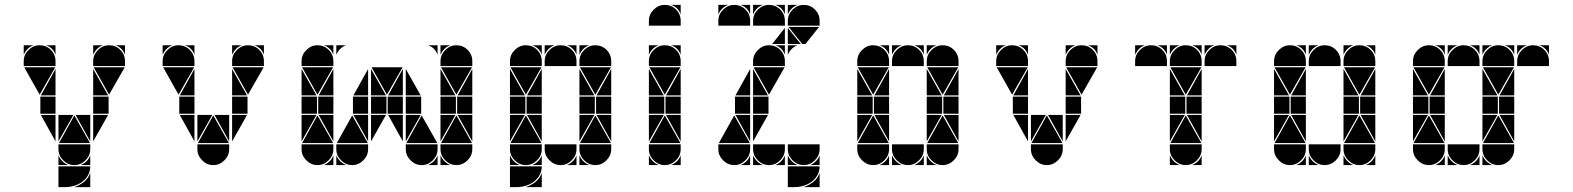

<svg xmlns="http://www.w3.org/2000/svg" viewBox="-20 -677 6430 785"><path d="M142 -492Q169 -492 188 -473Q207 -454 207 -427V-407H77V-427Q77 -453 96.5 -472.5Q116 -492 142 -492ZM426 -492Q453 -492 472 -473Q491 -454 491 -427V-407H361V-427Q361 -453 380.5 -472.5Q400 -492 426 -492ZM284 -2Q258 -2 238.5 -21.5Q219 -41 219 -67V-87H349V-67Q349 -41 329.5 -21.5Q310 -2 284 -2ZM221 -92 284 -205 348 -92ZM206 -402 142 -290 79 -402ZM490 -402 426 -290 363 -402ZM424 -212H361V-282H424ZM207 -212H145V-282H207ZM361 -287V-395L422 -287ZM361 -207H422L361 -99ZM219 -207H280L219 -99ZM207 -287H147L207 -395ZM349 -207V-99L289 -207ZM207 -207V-99L147 -207ZM361 -492H401Q387 -487 377 -477Q367 -467 361 -453ZM77 -492H117Q103 -487 93 -477Q83 -467 77 -453ZM491 -492V-453Q481 -482 452 -492ZM207 -492V-453Q197 -482 168 -492ZM219 3H349Q349 23 340 39Q331 55 316.5 66Q302 77 283.5 82.5Q265 88 247 88H219ZM283 88Q305 81 323 67Q341 53 349 30V88ZM219 -42Q231 -14 259 -2H219ZM310 -2Q324 -8 334 -18Q344 -28 349 -42V-2Z M710 -492Q737 -492 756 -473Q775 -454 775 -427V-407H645V-427Q645 -453 664.5 -472.5Q684 -492 710 -492ZM994 -492Q1021 -492 1040 -473Q1059 -454 1059 -427V-407H929V-427Q929 -453 948.5 -472.5Q968 -492 994 -492ZM852 -2Q826 -2 806.5 -21.5Q787 -41 787 -67V-87H917V-67Q917 -41 897.5 -21.5Q878 -2 852 -2ZM789 -92 852 -205 916 -92ZM774 -402 710 -290 647 -402ZM1058 -402 994 -290 931 -402ZM992 -212H929V-282H992ZM775 -212H713V-282H775ZM929 -287V-395L990 -287ZM929 -207H990L929 -99ZM787 -207H848L787 -99ZM775 -287H715L775 -395ZM917 -207V-99L857 -207ZM775 -207V-99L715 -207ZM929 -492H969Q955 -487 945 -477Q935 -467 929 -453ZM645 -492H685Q671 -487 661 -477Q651 -467 645 -453ZM1059 -492V-453Q1049 -482 1020 -492ZM775 -492V-453Q765 -482 736 -492Z M1278 -492Q1305 -492 1324 -473Q1343 -454 1343 -427V-407H1213V-427Q1213 -453 1232.5 -472.5Q1252 -492 1278 -492ZM1278 -2Q1252 -2 1232.5 -21.5Q1213 -41 1213 -67V-87H1343V-67Q1343 -41 1323.5 -21.5Q1304 -2 1278 -2ZM1420 -2Q1394 -2 1374.5 -21.5Q1355 -41 1355 -67V-87H1485V-67Q1485 -41 1465.5 -21.5Q1446 -2 1420 -2ZM1215 -92 1278 -205 1342 -92ZM1342 -402 1278 -290 1215 -402ZM1626 -402 1562 -290 1499 -402ZM1560 -212H1497V-282H1560ZM1276 -212H1213V-282H1276ZM1627 -212H1565V-282H1627ZM1343 -212H1281V-282H1343ZM1213 -287V-395L1274 -287ZM1497 -287V-395L1558 -287ZM1497 -207H1558L1497 -99ZM1213 -207H1274L1213 -99ZM1343 -287H1283L1343 -395ZM1627 -207V-99L1567 -207ZM1343 -207V-99L1283 -207ZM1627 -287H1567L1627 -395ZM1355 -42Q1367 -14 1395 -2H1355ZM1304 -2Q1318 -8 1328 -18Q1338 -28 1343 -42V-2ZM1343 -492V-453Q1333 -482 1304 -492ZM1846 -492Q1873 -492 1892 -473Q1911 -454 1911 -427V-407H1781V-427Q1781 -453 1800.5 -472.5Q1820 -492 1846 -492ZM1846 -2Q1820 -2 1800.5 -21.5Q1781 -41 1781 -67V-87H1911V-67Q1911 -41 1891.5 -21.5Q1872 -2 1846 -2ZM1704 -2Q1678 -2 1658.5 -21.5Q1639 -41 1639 -67V-87H1769V-67Q1769 -41 1749.5 -21.5Q1730 -2 1704 -2ZM1783 -92 1846 -205 1910 -92ZM1910 -402 1846 -290 1783 -402ZM1844 -212H1781V-282H1844ZM1911 -212H1849V-282H1911ZM1781 -287V-395L1842 -287ZM1781 -207H1842L1781 -99ZM1911 -207V-99L1851 -207ZM1911 -287H1851L1911 -395ZM1781 -42Q1793 -14 1821 -2H1781ZM1781 -492H1821Q1807 -487 1797 -477Q1787 -467 1781 -453ZM1730 -2Q1744 -8 1754 -18Q1764 -28 1769 -42V-2ZM1355 -492H1395Q1381 -487 1371 -477Q1361 -467 1355 -453ZM1769 -492V-453Q1759 -482 1730 -492ZM1641 -92 1704 -205 1768 -92ZM1357 -92 1420 -205 1484 -92ZM1702 -212H1639V-282H1702ZM1485 -212H1423V-282H1485ZM1639 -207H1700L1639 -99ZM1639 -287V-395L1700 -287ZM1485 -207V-99L1425 -207ZM1485 -287H1425L1485 -395Z M2272 -492Q2299 -492 2318 -473Q2337 -454 2337 -427V-407H2207V-427Q2207 -453 2226.5 -472.5Q2246 -492 2272 -492ZM2130 -492Q2157 -492 2176 -473Q2195 -454 2195 -427V-407H2065V-427Q2065 -453 2084.5 -472.5Q2104 -492 2130 -492ZM2414 -492Q2441 -492 2460 -473Q2479 -454 2479 -427V-407H2349V-427Q2349 -453 2368.5 -472.5Q2388 -492 2414 -492ZM2065 3H2195Q2195 23 2186 39Q2177 55 2162.5 66Q2148 77 2129.5 82.5Q2111 88 2093 88H2065ZM2414 -2Q2388 -2 2368.5 -21.5Q2349 -41 2349 -67V-87H2479V-67Q2479 -41 2459.5 -21.5Q2440 -2 2414 -2ZM2130 -2Q2104 -2 2084.5 -21.5Q2065 -41 2065 -67V-87H2195V-67Q2195 -41 2175.5 -21.5Q2156 -2 2130 -2ZM2272 -2Q2246 -2 2226.5 -21.5Q2207 -41 2207 -67V-87H2337V-67Q2337 -41 2317.5 -21.5Q2298 -2 2272 -2ZM2351 -92 2414 -205 2478 -92ZM2067 -92 2130 -205 2194 -92ZM2194 -402 2130 -290 2067 -402ZM2478 -402 2414 -290 2351 -402ZM2412 -212H2349V-282H2412ZM2128 -212H2065V-282H2128ZM2479 -212H2417V-282H2479ZM2195 -212H2133V-282H2195ZM2065 -287V-395L2126 -287ZM2349 -287V-395L2410 -287ZM2349 -207H2410L2349 -99ZM2065 -207H2126L2065 -99ZM2195 -287H2135L2195 -395ZM2479 -207V-99L2419 -207ZM2195 -207V-99L2135 -207ZM2479 -287H2419L2479 -395ZM2129 88Q2151 81 2169 67Q2187 53 2195 30V88ZM2065 -42Q2077 -14 2105 -2H2065ZM2349 -42Q2361 -14 2389 -2H2349ZM2349 -492H2389Q2375 -487 2365 -477Q2355 -467 2349 -453ZM2298 -2Q2312 -8 2322 -18Q2332 -28 2337 -42V-2ZM2156 -2Q2170 -8 2180 -18Q2190 -28 2195 -42V-2ZM2337 -492V-453Q2327 -482 2298 -492ZM2195 -492V-453Q2185 -482 2156 -492ZM2207 -492H2247Q2233 -487 2223 -477Q2213 -467 2207 -453Z M2698 -492Q2725 -492 2744 -473Q2763 -454 2763 -427V-407H2633V-427Q2633 -453 2652.5 -472.5Q2672 -492 2698 -492ZM2698 -657Q2725 -657 2744 -638Q2763 -619 2763 -592V-572H2633V-592Q2633 -618 2652.5 -637.5Q2672 -657 2698 -657ZM2698 -2Q2672 -2 2652.5 -21.5Q2633 -41 2633 -67V-87H2763V-67Q2763 -41 2743.5 -21.5Q2724 -2 2698 -2ZM2635 -92 2698 -205 2762 -92ZM2762 -402 2698 -290 2635 -402ZM2696 -212H2633V-282H2696ZM2763 -212H2701V-282H2763ZM2633 -287V-395L2694 -287ZM2633 -207H2694L2633 -99ZM2763 -287H2703L2763 -395ZM2763 -207V-99L2703 -207ZM2633 -42Q2645 -14 2673 -2H2633ZM2633 -492H2673Q2659 -487 2649 -477Q2639 -467 2633 -453ZM2724 -2Q2738 -8 2748 -18Q2758 -28 2763 -42V-2ZM2763 -492V-453Q2753 -482 2724 -492ZM2763 -657V-618Q2753 -647 2724 -657Z M3124 -492Q3151 -492 3170 -473Q3189 -454 3189 -427V-407H3059V-427Q3059 -453 3078.5 -472.5Q3098 -492 3124 -492ZM3124 -657Q3151 -657 3170 -638Q3189 -619 3189 -592V-572H3059V-592Q3059 -618 3078.5 -637.5Q3098 -657 3124 -657ZM2982 -657Q3009 -657 3028 -638Q3047 -619 3047 -592V-572H2917V-592Q2917 -618 2936.5 -637.5Q2956 -657 2982 -657ZM3266 -657Q3293 -657 3312 -638Q3331 -619 3331 -592V-572H3201V-592Q3201 -618 3220.5 -637.5Q3240 -657 3266 -657ZM3266 -2Q3240 -2 3220.5 -21.5Q3201 -41 3201 -67V-87H3331V-67Q3331 -41 3311.5 -21.5Q3292 -2 3266 -2ZM2982 -2Q2956 -2 2936.5 -21.5Q2917 -41 2917 -67V-87H3047V-67Q3047 -41 3027.5 -21.5Q3008 -2 2982 -2ZM3124 -2Q3098 -2 3078.5 -21.5Q3059 -41 3059 -67V-87H3189V-67Q3189 -41 3169.5 -21.5Q3150 -2 3124 -2ZM2919 -92 2982 -205 3046 -92ZM3188 -402 3124 -290 3061 -402ZM3329 -567 3273 -497H3260L3204 -567ZM3122 -212H3059V-282H3122ZM3047 -212H2985V-282H3047ZM3059 -287V-395L3120 -287ZM3059 -207H3120L3059 -99ZM3047 -287H2987L3047 -395ZM3047 -207V-99L2987 -207ZM3201 -497V-563L3254 -497ZM3189 -497H3137L3189 -563ZM3059 -42Q3071 -14 3099 -2H3059ZM3201 -42Q3213 -14 3241 -2H3201ZM3201 -492H3241Q3227 -487 3217 -477Q3207 -467 3201 -453ZM3150 -2Q3164 -8 3174 -18Q3184 -28 3189 -42V-2ZM3201 -657H3241Q3227 -652 3217 -642Q3207 -632 3201 -618ZM3008 -2Q3022 -8 3032 -18Q3042 -28 3047 -42V-2ZM3059 -657H3099Q3085 -652 3075 -642Q3065 -632 3059 -618ZM2917 -657H2957Q2943 -652 2933 -642Q2923 -632 2917 -618ZM3292 -2Q3306 -8 3316 -18Q3326 -28 3331 -42V-2ZM3189 -657V-618Q3179 -647 3150 -657ZM3189 -492V-453Q3179 -482 3150 -492ZM3047 -657V-618Q3037 -647 3008 -657ZM3201 3H3331Q3331 23 3322 39Q3313 55 3298.5 66Q3284 77 3265.5 82.5Q3247 88 3229 88H3201ZM3265 88Q3287 81 3305 67Q3323 53 3331 30V88Z M3692 -492Q3719 -492 3738 -473Q3757 -454 3757 -427V-407H3627V-427Q3627 -453 3646.5 -472.5Q3666 -492 3692 -492ZM3550 -492Q3577 -492 3596 -473Q3615 -454 3615 -427V-407H3485V-427Q3485 -453 3504.5 -472.5Q3524 -492 3550 -492ZM3834 -492Q3861 -492 3880 -473Q3899 -454 3899 -427V-407H3769V-427Q3769 -453 3788.5 -472.5Q3808 -492 3834 -492ZM3834 -2Q3808 -2 3788.5 -21.5Q3769 -41 3769 -67V-87H3899V-67Q3899 -41 3879.5 -21.5Q3860 -2 3834 -2ZM3550 -2Q3524 -2 3504.5 -21.5Q3485 -41 3485 -67V-87H3615V-67Q3615 -41 3595.5 -21.5Q3576 -2 3550 -2ZM3692 -2Q3666 -2 3646.5 -21.5Q3627 -41 3627 -67V-87H3757V-67Q3757 -41 3737.5 -21.5Q3718 -2 3692 -2ZM3771 -92 3834 -205 3898 -92ZM3487 -92 3550 -205 3614 -92ZM3614 -402 3550 -290 3487 -402ZM3898 -402 3834 -290 3771 -402ZM3832 -212H3769V-282H3832ZM3548 -212H3485V-282H3548ZM3899 -212H3837V-282H3899ZM3615 -212H3553V-282H3615ZM3485 -287V-395L3546 -287ZM3769 -287V-395L3830 -287ZM3769 -207H3830L3769 -99ZM3485 -207H3546L3485 -99ZM3615 -287H3555L3615 -395ZM3899 -207V-99L3839 -207ZM3615 -207V-99L3555 -207ZM3899 -287H3839L3899 -395ZM3627 -42Q3639 -14 3667 -2H3627ZM3769 -42Q3781 -14 3809 -2H3769ZM3769 -492H3809Q3795 -487 3785 -477Q3775 -467 3769 -453ZM3718 -2Q3732 -8 3742 -18Q3752 -28 3757 -42V-2ZM3576 -2Q3590 -8 3600 -18Q3610 -28 3615 -42V-2ZM3627 -492H3667Q3653 -487 3643 -477Q3633 -467 3627 -453ZM3757 -492V-453Q3747 -482 3718 -492ZM3615 -492V-453Q3605 -482 3576 -492Z M4118 -492Q4145 -492 4164 -473Q4183 -454 4183 -427V-407H4053V-427Q4053 -453 4072.5 -472.5Q4092 -492 4118 -492ZM4402 -492Q4429 -492 4448 -473Q4467 -454 4467 -427V-407H4337V-427Q4337 -453 4356.5 -472.5Q4376 -492 4402 -492ZM4260 -2Q4234 -2 4214.5 -21.5Q4195 -41 4195 -67V-87H4325V-67Q4325 -41 4305.5 -21.5Q4286 -2 4260 -2ZM4197 -92 4260 -205 4324 -92ZM4182 -402 4118 -290 4055 -402ZM4466 -402 4402 -290 4339 -402ZM4400 -212H4337V-282H4400ZM4183 -212H4121V-282H4183ZM4337 -287V-395L4398 -287ZM4337 -207H4398L4337 -99ZM4195 -207H4256L4195 -99ZM4183 -287H4123L4183 -395ZM4325 -207V-99L4265 -207ZM4183 -207V-99L4123 -207ZM4337 -492H4377Q4363 -487 4353 -477Q4343 -467 4337 -453ZM4053 -492H4093Q4079 -487 4069 -477Q4059 -467 4053 -453ZM4467 -492V-453Q4457 -482 4428 -492ZM4183 -492V-453Q4173 -482 4144 -492Z M4828 -492Q4855 -492 4874 -473Q4893 -454 4893 -427V-407H4763V-427Q4763 -453 4782.5 -472.5Q4802 -492 4828 -492ZM4828 -2Q4802 -2 4782.5 -21.5Q4763 -41 4763 -67V-87H4893V-67Q4893 -41 4873.5 -21.5Q4854 -2 4828 -2ZM4765 -92 4828 -205 4892 -92ZM4892 -402 4828 -290 4765 -402ZM4826 -212H4763V-282H4826ZM4893 -212H4831V-282H4893ZM4763 -287V-395L4824 -287ZM4763 -207H4824L4763 -99ZM4893 -207V-99L4833 -207ZM4893 -287H4833L4893 -395ZM4763 -42Q4775 -14 4803 -2H4763ZM4854 -2Q4868 -8 4878 -18Q4888 -28 4893 -42V-2ZM4763 -492H4803Q4789 -487 4779 -477Q4769 -467 4763 -453ZM4893 -492V-453Q4883 -482 4854 -492ZM4686 -492Q4713 -492 4732 -473Q4751 -454 4751 -427V-407H4621V-427Q4621 -453 4640.5 -472.5Q4660 -492 4686 -492ZM4970 -492Q4997 -492 5016 -473Q5035 -454 5035 -427V-407H4905V-427Q4905 -453 4924.5 -472.5Q4944 -492 4970 -492ZM4905 -492H4945Q4931 -487 4921 -477Q4911 -467 4905 -453ZM4751 -492V-453Q4741 -482 4712 -492ZM4621 -492H4661Q4647 -487 4637 -477Q4627 -467 4621 -453ZM5035 -492V-453Q5025 -482 4996 -492Z M5396 -492Q5423 -492 5442 -473Q5461 -454 5461 -427V-407H5331V-427Q5331 -453 5350.5 -472.5Q5370 -492 5396 -492ZM5254 -492Q5281 -492 5300 -473Q5319 -454 5319 -427V-407H5189V-427Q5189 -453 5208.5 -472.5Q5228 -492 5254 -492ZM5538 -492Q5565 -492 5584 -473Q5603 -454 5603 -427V-407H5473V-427Q5473 -453 5492.5 -472.5Q5512 -492 5538 -492ZM5538 -2Q5512 -2 5492.5 -21.5Q5473 -41 5473 -67V-87H5603V-67Q5603 -41 5583.5 -21.5Q5564 -2 5538 -2ZM5254 -2Q5228 -2 5208.5 -21.5Q5189 -41 5189 -67V-87H5319V-67Q5319 -41 5299.5 -21.5Q5280 -2 5254 -2ZM5396 -2Q5370 -2 5350.5 -21.5Q5331 -41 5331 -67V-87H5461V-67Q5461 -41 5441.5 -21.5Q5422 -2 5396 -2ZM5475 -92 5538 -205 5602 -92ZM5191 -92 5254 -205 5318 -92ZM5318 -402 5254 -290 5191 -402ZM5602 -402 5538 -290 5475 -402ZM5536 -212H5473V-282H5536ZM5252 -212H5189V-282H5252ZM5603 -212H5541V-282H5603ZM5319 -212H5257V-282H5319ZM5189 -287V-395L5250 -287ZM5473 -287V-395L5534 -287ZM5473 -207H5534L5473 -99ZM5189 -207H5250L5189 -99ZM5319 -287H5259L5319 -395ZM5603 -207V-99L5543 -207ZM5319 -207V-99L5259 -207ZM5603 -287H5543L5603 -395ZM5331 -42Q5343 -14 5371 -2H5331ZM5473 -42Q5485 -14 5513 -2H5473ZM5473 -492H5513Q5499 -487 5489 -477Q5479 -467 5473 -453ZM5280 -2Q5294 -8 5304 -18Q5314 -28 5319 -42V-2ZM5331 -492H5371Q5357 -487 5347 -477Q5337 -467 5331 -453ZM5564 -2Q5578 -8 5588 -18Q5598 -28 5603 -42V-2ZM5603 -492V-453Q5593 -482 5564 -492ZM5319 -492V-453Q5309 -482 5280 -492Z M5964 -492Q5991 -492 6010 -473Q6029 -454 6029 -427V-407H5899V-427Q5899 -453 5918.5 -472.5Q5938 -492 5964 -492ZM5822 -492Q5849 -492 5868 -473Q5887 -454 5887 -427V-407H5757V-427Q5757 -453 5776.5 -472.5Q5796 -492 5822 -492ZM6106 -492Q6133 -492 6152 -473Q6171 -454 6171 -427V-407H6041V-427Q6041 -453 6060.5 -472.5Q6080 -492 6106 -492ZM6106 -2Q6080 -2 6060.5 -21.5Q6041 -41 6041 -67V-87H6171V-67Q6171 -41 6151.5 -21.5Q6132 -2 6106 -2ZM5822 -2Q5796 -2 5776.5 -21.5Q5757 -41 5757 -67V-87H5887V-67Q5887 -41 5867.5 -21.5Q5848 -2 5822 -2ZM5964 -2Q5938 -2 5918.5 -21.5Q5899 -41 5899 -67V-87H6029V-67Q6029 -41 6009.5 -21.5Q5990 -2 5964 -2ZM6043 -92 6106 -205 6170 -92ZM5759 -92 5822 -205 5886 -92ZM5886 -402 5822 -290 5759 -402ZM6170 -402 6106 -290 6043 -402ZM6104 -212H6041V-282H6104ZM5820 -212H5757V-282H5820ZM6171 -212H6109V-282H6171ZM5887 -212H5825V-282H5887ZM5757 -287V-395L5818 -287ZM6041 -287V-395L6102 -287ZM6041 -207H6102L6041 -99ZM5757 -207H5818L5757 -99ZM5887 -287H5827L5887 -395ZM6171 -207V-99L6111 -207ZM5887 -207V-99L5827 -207ZM6171 -287H6111L6171 -395ZM5899 -42Q5911 -14 5939 -2H5899ZM6041 -42Q6053 -14 6081 -2H6041ZM6041 -492H6081Q6067 -487 6057 -477Q6047 -467 6041 -453ZM5990 -2Q6004 -8 6014 -18Q6024 -28 6029 -42V-2ZM5848 -2Q5862 -8 5872 -18Q5882 -28 5887 -42V-2ZM5899 -492H5939Q5925 -487 5915 -477Q5905 -467 5899 -453ZM6029 -492V-453Q6019 -482 5990 -492ZM5887 -492V-453Q5877 -482 5848 -492ZM6248 -492Q6275 -492 6294 -473Q6313 -454 6313 -427V-407H6183V-427Q6183 -453 6202.5 -472.5Q6222 -492 6248 -492ZM6183 -492H6223Q6209 -487 6199 -477Q6189 -467 6183 -453ZM6313 -492V-453Q6303 -482 6274 -492ZM6171 -492V-453Q6161 -482 6132 -492Z"/></svg>

Font: CAT DyFa
Style: Regular
Weight: 400
Designer: Peter Wiegel
Foundry: Peter Wiegel
Version: Version 1.001; ttfautohint (v1.3)